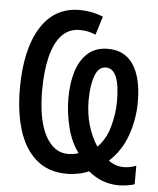

<svg xmlns="http://www.w3.org/2000/svg" viewBox="-54 -771 708 859"><g transform="rotate(5 300.0 -342.0)"><path d="M511 41Q434 41 374 -10Q356 -1 328.5 4.5Q301 10 275 10Q192 10 138 -36.5Q84 -83 58.5 -164.5Q33 -246 33 -351Q33 -527 94.5 -626Q156 -725 269 -725Q298 -725 327 -719Q356 -713 375 -704L349 -621Q316 -636 278 -636Q228 -636 196 -601Q164 -566 148.5 -502Q133 -438 133 -353Q133 -220 171 -149.5Q209 -79 272 -79Q299 -79 320 -87Q285 -133 269 -199Q253 -265 253 -327Q253 -397 270 -450Q287 -503 322 -533Q357 -563 411 -563Q487 -563 525.5 -504Q564 -445 564 -338Q564 -260 538.5 -187.5Q513 -115 458 -65Q489 -42 526 -42Q555 -42 582 -53V30Q572 34 551.5 37.5Q531 41 511 41ZM401 -123Q438 -159 454.5 -217.5Q471 -276 471 -332Q471 -479 409 -479Q375 -479 359.5 -435.5Q344 -392 344 -327Q344 -267 359 -215.5Q374 -164 401 -123Z"/></g></svg>

Font: Noto Sans Mono Medium
Style: Regular
Weight: 500
Designer: Monotype Design Team
Foundry: Monotype Imaging Inc.
Version: Version 2.014